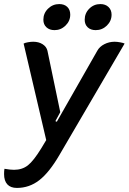

<svg xmlns="http://www.w3.org/2000/svg" viewBox="-32 -714 632 943"><path d="M-12 141Q-12 124 -10 115Q18 120 37 120Q77 120 105 98Q133 76 171 14L195 -26L84 -500Q91 -504 105.5 -506.5Q120 -509 131 -509Q158 -509 177 -497Q196 -485 201 -465L264 -163L240 -119L247 -116L446 -465Q457 -485 480.5 -497Q504 -509 531 -509Q543 -509 559 -506Q575 -503 580 -500L260 47Q210 133 161 171Q112 209 51 209Q20 209 4 191.5Q-12 174 -12 141ZM181 -617Q181 -649 204 -671.5Q227 -694 259 -694Q284 -694 298.5 -680Q313 -666 313 -642Q313 -611 290 -588.5Q267 -566 236 -566Q211 -566 196 -580Q181 -594 181 -617ZM384 -617Q384 -649 406.5 -671.5Q429 -694 461 -694Q486 -694 501 -679.5Q516 -665 516 -642Q516 -611 493 -588.5Q470 -566 438 -566Q413 -566 398.5 -580Q384 -594 384 -617Z"/></svg>

Font: K2D SemiBold
Style: Italic
Weight: 600
Italic angle: -10°
Designer: Katatrad Aksorn Co.,Ltd.
Foundry: Cadson Demak Co.,Ltd.
Version: Version 1.000; ttfautohint (v1.6)